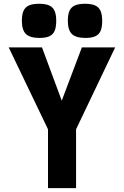

<svg xmlns="http://www.w3.org/2000/svg" viewBox="-20 -972 640 992"><path d="M228 -304 25 -727H197L299 -452L403 -727H575L373 -304V0H228ZM93 -864.5Q93 -897.5 101.8 -916.5Q110.5 -935.5 129.8 -944Q149 -952.5 181.5 -952.5Q214.5 -952.5 233.8 -944Q253 -935.5 261.8 -916.2Q270.5 -897 270.5 -864.5Q270.5 -831.5 262.2 -812.5Q254 -793.5 235.2 -784.8Q216.5 -776 184 -776Q135 -776 114 -796.2Q93 -816.5 93 -864.5ZM330.5 -864.5Q330.5 -897.5 339.2 -916.5Q348 -935.5 367.2 -944Q386.5 -952.5 419 -952.5Q452 -952.5 471.2 -944Q490.5 -935.5 499.2 -916.2Q508 -897 508 -864.5Q508 -831.5 499.8 -812.5Q491.5 -793.5 472.8 -784.8Q454 -776 421.5 -776Q372.5 -776 351.5 -796.2Q330.5 -816.5 330.5 -864.5Z"/></svg>

Font: JuliaMono Black
Style: Regular
Weight: 900
Monospace: yes
Designer: cormullion
Foundry: corm
Version: Version 0.054; ttfautohint (v1.8.4)